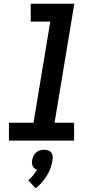

<svg xmlns="http://www.w3.org/2000/svg" viewBox="-20 -755 540 1031"><path d="M28 0V-96H160L250 -639H145V-735H379L273 -96H378V0ZM171 256 132 213Q146 201 158 186.5Q170 172 179 156Q171 154 165 149Q159 144 155.5 136.5Q152 129 151.5 120.5Q151 112 153 104Q155 93 160 82Q165 71 174 63.5Q183 56 194.5 52.5Q206 49 217 49Q228 49 238 52.5Q248 56 254.5 63.5Q261 71 262.5 82Q264 93 262 104Q259 126 251.5 147Q244 168 232 187.5Q220 207 205 224.5Q190 242 171 256Z"/></svg>

Font: Iosevka Curly Slab Oblique
Style: Bold
Weight: 700
Italic angle: -9°
Monospace: yes
Designer: Belleve Invis
Foundry: Belleve Invis
Version: Version 11.1.0; ttfautohint (v1.8.3)